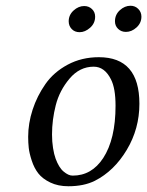

<svg xmlns="http://www.w3.org/2000/svg" viewBox="-20 -638 512 668"><path d="M273 -617Q289 -617 300 -606.5Q311 -596 311 -580Q311 -557 293.5 -541.5Q276 -526 257 -526Q240 -526 229.5 -537Q219 -548 219 -564Q219 -586 236 -601.5Q253 -617 273 -617ZM434 -618Q450 -618 461 -607Q472 -596 472 -580Q472 -558 455 -542.5Q438 -527 418 -527Q402 -527 391 -537.5Q380 -548 380 -564Q380 -587 397 -602.5Q414 -618 434 -618ZM161 -170Q161 -145 164.5 -123Q168 -101 173.5 -86Q179 -71 186 -59.5Q193 -48 201.5 -41Q210 -34 217.5 -30.5Q225 -27 233 -27Q299 -27 339 -88Q382 -154 382 -270Q382 -331 366 -362Q344 -406 306 -406Q257 -406 222 -364.5Q187 -323 174 -272Q161 -221 161 -170ZM78 -162Q78 -209 93.5 -256.5Q109 -304 138 -345.5Q167 -387 215.5 -413Q264 -439 324 -439Q465 -439 465 -277Q465 -190 421 -116.5Q377 -43 310 -9Q272 10 218 10Q182 10 155 -3Q128 -16 113.5 -34.5Q99 -53 90.5 -79Q82 -105 80 -123.5Q78 -142 78 -162Z"/></svg>

Font: Linux Libertine O
Style: Italic
Weight: 400
Italic angle: -12°
Designer: Philipp H. Poll
Foundry: Philipp H. Poll
Version: Version 5.1.6